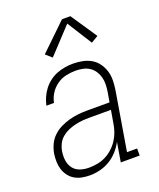

<svg xmlns="http://www.w3.org/2000/svg" viewBox="-142 -850 784 946"><g transform="rotate(-20 250.0 -377.0)"><path d="M165 8Q143 8 123 4Q103 0 86 -10Q69 -20 57 -36Q45 -52 39 -71Q33 -90 32.5 -111Q32 -132 35 -153Q39 -176 49.5 -199Q60 -222 78.5 -239.5Q97 -257 119.5 -268Q142 -279 166 -285.5Q190 -292 213.5 -294.5Q237 -297 260 -297H378L387 -349Q390 -368 390.5 -387.5Q391 -407 386 -425Q381 -443 371 -458Q361 -473 346 -483Q331 -493 312 -497Q293 -501 274 -501Q249 -501 223.5 -495.5Q198 -490 176 -474.5Q154 -459 139.5 -436.5Q125 -414 120 -388H80Q85 -410 94 -430.5Q103 -451 117 -469Q131 -487 149.5 -501Q168 -515 189 -523Q210 -531 231.5 -534.5Q253 -538 274 -538Q299 -538 323.5 -533Q348 -528 368.5 -516Q389 -504 403 -484.5Q417 -465 424 -442Q431 -419 430.5 -393.5Q430 -368 426 -343L375 -37H428V0H329L346 -102Q333 -77 313.5 -55.5Q294 -34 269.5 -19.5Q245 -5 218 1.5Q191 8 165 8ZM173 -29Q195 -29 217.5 -33Q240 -37 261 -47.5Q282 -58 300 -74.5Q318 -91 330.5 -110.5Q343 -130 350.5 -152Q358 -174 361 -196L372 -260H260Q241 -260 222.5 -258.5Q204 -257 184.5 -252.5Q165 -248 146.5 -240Q128 -232 112.5 -219Q97 -206 88 -188Q79 -170 76 -151Q72 -127 75 -103.5Q78 -80 91.5 -62Q105 -44 127 -36.5Q149 -29 173 -29ZM191 -600 159 -628 298 -762H342L434 -625L397 -603L315 -733Z"/></g></svg>

Font: Iosevka Slab XLtObl
Style: Regular
Weight: 200
Italic angle: -9°
Monospace: yes
Designer: Belleve Invis
Foundry: Belleve Invis
Version: Version 11.1.1; ttfautohint (v1.8.3)